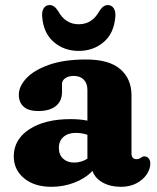

<svg xmlns="http://www.w3.org/2000/svg" viewBox="-20 -726 622 760"><path d="M34.5 -107Q34.5 -174 96 -214.2Q157.5 -254.5 259.5 -254.5Q296.5 -254.5 326 -248.5V-370.5Q326 -396 311.5 -410.8Q297 -425.5 272 -425.5Q251.5 -425.5 238.5 -416.5Q225.5 -407.5 225.5 -394V-362Q225.5 -326 201 -306.2Q176.5 -286.5 131.5 -286.5Q92.5 -286.5 73.5 -303.8Q54.5 -321 54.5 -351Q54.5 -384 84.2 -416Q114 -448 173.2 -469.2Q232.5 -490.5 321 -490.5Q412 -490.5 456.2 -452.2Q500.5 -414 500.5 -348.5V-117Q500.5 -108.5 505.2 -102.2Q510 -96 520.5 -96Q527 -96 530.8 -97.8Q534.5 -99.5 537.5 -101.5Q540.5 -103.5 543.2 -105.2Q546 -107 550.5 -107Q562 -107 568.5 -99Q575 -91 575 -79Q575 -57 560.8 -35.8Q546.5 -14.5 520.2 -0.5Q494 13.5 458.5 13.5Q417 13.5 386.5 -3.5Q356 -20.5 346 -49.5Q317.5 -19.5 274.2 -3Q231 13.5 183.5 13.5Q116.5 13.5 75.5 -20.2Q34.5 -54 34.5 -107ZM213 -141.5Q213 -113.5 229.8 -98Q246.5 -82.5 273 -82.5Q302 -82.5 326 -98V-192.5Q304.5 -200 280 -200Q249.5 -200 231.2 -184Q213 -168 213 -141.5ZM291.5 -630Q344.5 -630 373 -681.5Q388 -706 406.5 -706Q422 -706 430.2 -693.2Q438.5 -680.5 436.5 -660Q431.5 -594.5 390.5 -559.5Q349.5 -524.5 291.5 -524.5Q234 -524.5 193 -559.5Q152 -594.5 147 -660Q145 -680.5 153 -693.2Q161 -706 176.5 -706Q195.5 -706 210.5 -681.5Q239 -630 291.5 -630Z"/></svg>

Font: Fraunces 9pt S100
Style: Bold
Weight: 700
Version: Version 1.000; ttfautohint (v1.8.3)